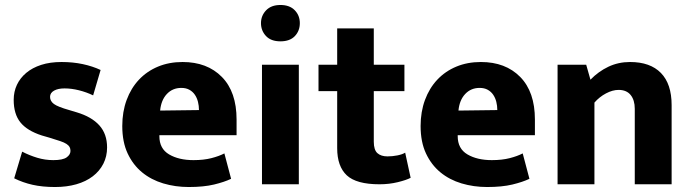

<svg xmlns="http://www.w3.org/2000/svg" viewBox="-20 -740 2775 771"><path d="M354 -357Q327 -370 297 -377.5Q267 -385 239 -385Q213 -385 197 -376Q181 -367 181 -351Q181 -334 196.5 -322.5Q212 -311 258 -298L288 -289Q348 -271 379 -236.5Q410 -202 410 -148Q410 -112 395 -82.5Q380 -53 352.5 -32Q325 -11 286.5 0Q248 11 201 11Q150 11 110.5 2Q71 -7 37 -24L69 -131Q98 -116 129.5 -106.5Q161 -97 194 -97Q232 -97 247.5 -108Q263 -119 263 -134Q263 -143 259.5 -149.5Q256 -156 247 -162Q238 -168 221.5 -173.5Q205 -179 179 -187L148 -196Q89 -215 62 -248.5Q35 -282 35 -339Q35 -372 48 -399.5Q61 -427 85.5 -447.5Q110 -468 145.5 -479.5Q181 -491 227 -491Q273 -491 312.5 -482.5Q352 -474 384 -459Z M930 -197H620V-193Q620 -143 659 -120Q698 -97 757 -97Q798 -97 829 -105Q860 -113 881 -124L908 -22Q881 -9 839.5 1Q798 11 738 11Q684 11 635.5 -3.5Q587 -18 550.5 -48Q514 -78 492.5 -124Q471 -170 471 -234Q471 -291 488.5 -338.5Q506 -386 538 -420Q570 -454 614.5 -472.5Q659 -491 713 -491Q812 -491 871 -431Q930 -371 930 -260ZM779 -298Q779 -315 775 -331Q771 -347 762.5 -359.5Q754 -372 740.5 -379.5Q727 -387 708 -387Q673 -387 650 -362.5Q627 -338 623 -296Z M1032 0V-480H1180V0ZM1106 -574Q1068 -574 1048 -595.5Q1028 -617 1028 -647Q1028 -677 1048.5 -698.5Q1069 -720 1106 -720Q1143 -720 1163.5 -699Q1184 -678 1184 -647Q1184 -616 1164 -595Q1144 -574 1106 -574Z M1604 -374H1481V-171Q1481 -138 1495.5 -125Q1510 -112 1536 -112Q1556 -112 1576 -116Q1596 -120 1607 -127L1629 -26Q1612 -17 1577.5 -8.5Q1543 0 1504 0Q1411 0 1372.5 -36Q1334 -72 1334 -145V-374H1259V-480H1334V-626H1481V-480H1604Z M2128 -197H1818V-193Q1818 -143 1857 -120Q1896 -97 1955 -97Q1996 -97 2027 -105Q2058 -113 2079 -124L2106 -22Q2079 -9 2037.5 1Q1996 11 1936 11Q1882 11 1833.5 -3.5Q1785 -18 1748.5 -48Q1712 -78 1690.5 -124Q1669 -170 1669 -234Q1669 -291 1686.5 -338.5Q1704 -386 1736 -420Q1768 -454 1812.5 -472.5Q1857 -491 1911 -491Q2010 -491 2069 -431Q2128 -371 2128 -260ZM1977 -298Q1977 -315 1973 -331Q1969 -347 1960.5 -359.5Q1952 -372 1938.5 -379.5Q1925 -387 1906 -387Q1871 -387 1848 -362.5Q1825 -338 1821 -296Z M2367 0H2219V-480H2334L2351 -420Q2383 -453 2423 -472Q2463 -491 2510 -491Q2591 -491 2634 -447Q2677 -403 2677 -318V0H2529V-303Q2529 -338 2512.5 -358.5Q2496 -379 2464 -379Q2440 -379 2413.5 -365Q2387 -351 2367 -328Z"/></svg>

Font: Ek Mukta ExtraBold
Style: Regular
Weight: 800
Designer: Girish Dalvi and Yashodeep Gholap
Foundry: Ek Type
Version: Version 2.538;PS 1.002;hotconv 16.6.51;makeotf.lib2.5.65220;